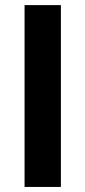

<svg xmlns="http://www.w3.org/2000/svg" viewBox="-20 -739 336 759"><path d="M77.1 0V-718.8H220.7V0Z"/></svg>

Font: Min Sans Bold
Style: Regular
Weight: 700
Designer: Jinseong-Kim, NotoSansCJK, Nunito
Foundry: Jinseong-Kim
Version: Version 1.400;Glyphs 3.1.2 (3151)